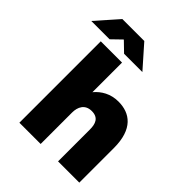

<svg xmlns="http://www.w3.org/2000/svg" viewBox="-338 -1057 1201 1201"><g transform="rotate(45 262.0 -457.0)"><path d="M42 0H230V-278C230 -326 251 -372 311 -372C371 -372 384 -330 384 -282V0H572V-306C572 -474 489 -532 387 -532C318 -532 266 -501 230 -458V-720H42ZM-90 -768H72L136 -830L200 -768H362L233 -914H39Z"/></g></svg>

Font: Aspekta 900
Style: Regular
Weight: 900
Designer: Ivo Dolenc
Version: Version 2.000